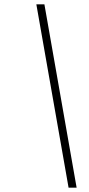

<svg xmlns="http://www.w3.org/2000/svg" viewBox="-20 -790 409 882"><path d="M147 -770H184L332 72H295Z"/></svg>

Font: Exo ExtraLight
Style: Italic
Weight: 275
Italic angle: -9°
Designer: Natanael Gama
Foundry: Natanael Gama
Version: Version 1.500; ttfautohint (v1.6)